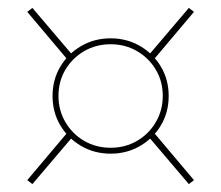

<svg xmlns="http://www.w3.org/2000/svg" viewBox="-20 -493 560 486"><path d="M260 -104Q219 -104 185.5 -123.5Q152 -143 132.5 -176Q113 -209 113 -250Q113 -291 132.5 -324Q152 -357 185.5 -376.5Q219 -396 260 -396Q301 -396 334.5 -376.5Q368 -357 387.5 -324Q407 -291 407 -250Q407 -209 387.5 -176Q368 -143 334.5 -123.5Q301 -104 260 -104ZM260 -119Q297 -119 327 -136.5Q357 -154 374.5 -184Q392 -214 392 -250Q392 -287 374.5 -316.5Q357 -346 327 -363.5Q297 -381 260 -381Q223 -381 193 -363.5Q163 -346 145.5 -316.5Q128 -287 128 -250Q128 -214 145.5 -184Q163 -154 193 -136.5Q223 -119 260 -119ZM151 -342 49 -463 62 -473 164 -353ZM369 -342 356 -353 458 -473 471 -463ZM151 -158 164 -147 62 -27 49 -37ZM369 -158 471 -37 458 -27 356 -147Z"/></svg>

Font: Kalnia Thin
Style: Regular
Weight: 250
Designer: Frida Medrano
Foundry: Frida Medrano
Version: Version 1.105